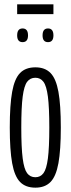

<svg xmlns="http://www.w3.org/2000/svg" viewBox="-20 -854 325 884"><path d="M25 -267Q25 -371 36 -431.5Q47 -492 72.5 -518Q98 -544 143 -544Q187 -544 212.5 -518Q238 -492 249 -431.5Q260 -371 260 -267Q260 -163 249 -102.5Q238 -42 212.5 -16Q187 10 143 10Q98 10 72.5 -16Q47 -42 36 -102.5Q25 -163 25 -267ZM78 -267Q78 -174 84.5 -124.5Q91 -75 105 -56.5Q119 -38 143 -38Q166 -38 180 -56.5Q194 -75 200.5 -124.5Q207 -174 207 -267Q207 -360 200.5 -409.5Q194 -459 180 -477.5Q166 -496 143 -496Q119 -496 105 -477.5Q91 -459 84.5 -409.5Q78 -360 78 -267ZM201 -660Q176 -660 176 -691Q176 -723 201 -723Q226 -723 226 -691Q226 -660 201 -660ZM84 -660Q59 -660 59 -691Q59 -723 84 -723Q109 -723 109 -691Q109 -660 84 -660ZM59 -789V-834H226V-789Z"/></svg>

Font: Georama ExtraCondensed Light
Style: Regular
Weight: 300
Width: 2
Designer: Jean-Baptiste Levee
Foundry: Production Type
Version: Version 1.000